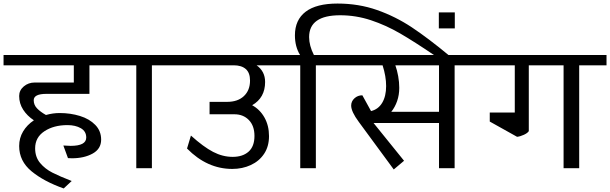

<svg xmlns="http://www.w3.org/2000/svg" viewBox="-42 -948 3438 1082"><path d="M148 -383Q148 -357 166.5 -337.5Q185 -318 217 -300Q256 -311 294 -311Q355 -311 408.5 -294.5Q462 -278 495 -244Q528 -210 528 -161Q528 -109 480 -82.5Q432 -56 363 -56Q348 -56 341 -57L315 -128Q341 -126 356 -126Q444 -126 444 -173Q444 -208 413.5 -225.5Q383 -243 338 -243Q261 -243 208.5 -208.5Q156 -174 156 -112Q156 -63 184 -29.5Q212 4 253.5 25Q295 46 362 72L317 114Q206 75 136 17.5Q66 -40 66 -125Q66 -170 88 -207Q110 -244 149 -270Q111 -295 88.5 -330Q66 -365 66 -407Q66 -439 92 -461Q118 -483 154 -483H374V-580H-22V-638H616V-580H462V-419H219Q148 -419 148 -383Z M726 -580H572V-638H968V-580H814V0H726Z M1540 -580H1404Q1452 -546 1452 -486Q1452 -397 1379 -355Q1423 -331 1448.5 -285.5Q1474 -240 1474 -181Q1474 -123 1446.5 -81.5Q1419 -40 1371.5 -18Q1324 4 1267 4Q1125 4 1012 -111L1034 -184Q1105 -120 1159 -92Q1213 -64 1269 -64Q1326 -64 1359 -93.5Q1392 -123 1392 -182Q1392 -239 1360.5 -271.5Q1329 -304 1279 -304H1139V-374H1238Q1298 -374 1332.5 -406.5Q1367 -439 1367 -494Q1367 -538 1343 -559Q1319 -580 1275 -580H924V-638H1540Z M1496 -580V-638H1649Q1620 -685 1620 -749Q1620 -836 1680.5 -882Q1741 -928 1860 -928Q1979 -928 2083 -891.5Q2187 -855 2279.5 -793.5Q2372 -732 2489 -635H2408Q2293 -713 2213 -759.5Q2133 -806 2048.5 -834Q1964 -862 1875 -862Q1700 -862 1700 -739Q1700 -691 1727 -638H1892V-580H1738V0H1650V-580Z M2674 -580H2520V0H2432V-255H2063L2235 -42L2177 7L1980 -261Q1937 -319 1937 -353Q1937 -377 1955.5 -394Q1974 -411 2000 -411L2049 -322Q2090 -332 2112 -369Q2134 -406 2134 -463Q2134 -518 2114 -580H1848V-638H2674ZM2432 -318V-580H2186Q2196 -552 2202 -518.5Q2208 -485 2208 -453Q2208 -413 2196 -378.5Q2184 -344 2163 -318Z M2521 -878V-788H2431V-878Z M3376 -580H3222V0H3134V-580H2938V-209Q2931 -198 2910.5 -188.5Q2890 -179 2872 -177L2718 -263V-314H2859V-580H2630V-638H3376Z"/></svg>

Font: Amiko
Style: Regular
Weight: 400
Designer: Pablo Impallari, Rodrigo Fuenzalida, Andres Torresi
Foundry: Impallari Type
Version: Version 1.001; ttfautohint (v1.3)